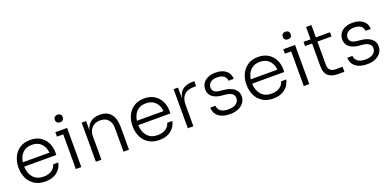

<svg xmlns="http://www.w3.org/2000/svg" viewBox="-4 -1577 4947 2441"><g transform="rotate(-20 2469.0 -356.0)"><path d="M55 -259V-273Q55 -344 84 -407Q113 -470 171 -508.5Q229 -547 312 -547Q392 -547 448.5 -511.5Q505 -476 533.5 -417.5Q562 -359 562 -292V-253H127Q130 -163 179 -106Q228 -49 318 -49Q384 -49 428.5 -79Q473 -109 483 -155H553Q536 -75 474 -29Q412 17 318 17Q231 17 171.5 -22Q112 -61 83.5 -124Q55 -187 55 -259ZM490 -311Q482 -389 436 -435Q390 -481 312 -481Q234 -481 187.5 -435Q141 -389 130 -311Z M734 -469H649V-529H808V0H734ZM696 -678Q696 -701 710 -715Q724 -729 750 -729Q776 -729 789.5 -715Q803 -701 803 -678Q803 -655 789.5 -641Q776 -627 750 -627Q724 -627 710 -641Q696 -655 696 -678Z M1005 -529H1065V-406Q1083 -473 1130 -509Q1177 -545 1252 -545H1255Q1353 -545 1403 -483Q1453 -421 1453 -307V0H1379V-323Q1379 -393 1340.5 -434.5Q1302 -476 1235 -476Q1165 -476 1122.5 -432.5Q1080 -389 1080 -318V0H1005Z M1598 -259V-273Q1598 -344 1627 -407Q1656 -470 1714 -508.5Q1772 -547 1855 -547Q1935 -547 1991.5 -511.5Q2048 -476 2076.5 -417.5Q2105 -359 2105 -292V-253H1670Q1673 -163 1722 -106Q1771 -49 1861 -49Q1927 -49 1971.5 -79Q2016 -109 2026 -155H2096Q2079 -75 2017 -29Q1955 17 1861 17Q1774 17 1714.5 -22Q1655 -61 1626.5 -124Q1598 -187 1598 -259ZM2033 -311Q2025 -389 1979 -435Q1933 -481 1855 -481Q1777 -481 1730.5 -435Q1684 -389 1673 -311Z M2249 -529H2309V-381Q2323 -459 2373.5 -497Q2424 -535 2514 -535H2531V-467H2500Q2414 -467 2369 -422.5Q2324 -378 2324 -292V0H2249Z M2606 -149H2676Q2678 -106 2713 -77.5Q2748 -49 2819 -49Q2887 -49 2924 -77.5Q2961 -106 2961 -150Q2961 -226 2846 -238L2786 -244Q2711 -253 2668 -289.5Q2625 -326 2625 -389Q2625 -459 2678 -502Q2731 -545 2819 -545Q2906 -545 2958.5 -504.5Q3011 -464 3012 -391H2942Q2941 -431 2909 -456Q2877 -481 2819 -481Q2759 -481 2727.5 -454.5Q2696 -428 2696 -388Q2696 -317 2791 -307L2851 -301Q2934 -292 2983 -253.5Q3032 -215 3032 -149Q3032 -102 3005.5 -64.5Q2979 -27 2930.5 -6Q2882 15 2819 15Q2718 15 2663 -29Q2608 -73 2606 -149Z M3139 -259V-273Q3139 -344 3168 -407Q3197 -470 3255 -508.5Q3313 -547 3396 -547Q3476 -547 3532.5 -511.5Q3589 -476 3617.5 -417.5Q3646 -359 3646 -292V-253H3211Q3214 -163 3263 -106Q3312 -49 3402 -49Q3468 -49 3512.5 -79Q3557 -109 3567 -155H3637Q3620 -75 3558 -29Q3496 17 3402 17Q3315 17 3255.5 -22Q3196 -61 3167.5 -124Q3139 -187 3139 -259ZM3574 -311Q3566 -389 3520 -435Q3474 -481 3396 -481Q3318 -481 3271.5 -435Q3225 -389 3214 -311Z M3818 -469H3733V-529H3892V0H3818ZM3780 -678Q3780 -701 3794 -715Q3808 -729 3834 -729Q3860 -729 3873.5 -715Q3887 -701 3887 -678Q3887 -655 3873.5 -641Q3860 -627 3834 -627Q3808 -627 3794 -641Q3780 -655 3780 -678Z M4102 -168V-472H4007V-529H4102V-696H4174V-529H4365V-472H4174V-157Q4174 -111 4199 -86.5Q4224 -62 4270 -62H4365V6H4281Q4194 6 4148 -34Q4102 -74 4102 -168Z M4460 -149H4530Q4532 -106 4567 -77.5Q4602 -49 4673 -49Q4741 -49 4778 -77.5Q4815 -106 4815 -150Q4815 -226 4700 -238L4640 -244Q4565 -253 4522 -289.5Q4479 -326 4479 -389Q4479 -459 4532 -502Q4585 -545 4673 -545Q4760 -545 4812.5 -504.5Q4865 -464 4866 -391H4796Q4795 -431 4763 -456Q4731 -481 4673 -481Q4613 -481 4581.5 -454.5Q4550 -428 4550 -388Q4550 -317 4645 -307L4705 -301Q4788 -292 4837 -253.5Q4886 -215 4886 -149Q4886 -102 4859.5 -64.5Q4833 -27 4784.5 -6Q4736 15 4673 15Q4572 15 4517 -29Q4462 -73 4460 -149Z"/></g></svg>

Font: Sora-SIA Light
Style: Regular
Weight: 300
Designer: Jonathan Barnbrook, Julián Moncada
Foundry: Barnbrook Fonts
Version: Version 2.000